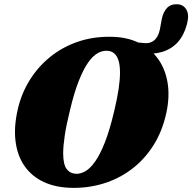

<svg xmlns="http://www.w3.org/2000/svg" viewBox="-20 -891 925 924"><path d="M879.5 -774Q865.5 -721.5 835.8 -688.2Q806 -655 760.5 -641.2Q715 -627.5 653 -633.5L599 -700Q618.5 -695 632.5 -690Q646.5 -685 660.5 -685Q699.5 -678.5 720.8 -695.8Q742 -713 749.5 -749.5L758.5 -798.5Q765 -832.5 783.2 -852.2Q801.5 -872 834.5 -870.5Q864 -868.5 877.8 -843.2Q891.5 -818 879.5 -774ZM511.5 -714Q589 -713.5 646.5 -685.8Q704 -658 739.8 -608.8Q775.5 -559.5 786.5 -493Q797.5 -426.5 780.5 -347.5Q760.5 -256.5 716.2 -188.2Q672 -120 610.8 -74.8Q549.5 -29.5 476.8 -7.5Q404 14.5 327 13Q249 12 191 -15Q133 -42 98.2 -91.8Q63.5 -141.5 54.8 -211.2Q46 -281 66 -367Q83.5 -442 123 -505.5Q162.5 -569 220.5 -616.2Q278.5 -663.5 352 -689.2Q425.5 -715 511.5 -714ZM347 -54.5Q367.5 -54 390.5 -66.8Q413.5 -79.5 437.2 -112.8Q461 -146 484.5 -205.2Q508 -264.5 529.5 -356Q544 -416.5 550.8 -462.2Q557.5 -508 557.5 -541.5Q557.5 -578.5 550 -601Q542.5 -623.5 529.2 -634.5Q516 -645.5 497.5 -646.5Q474.5 -648.5 450.8 -635.5Q427 -622.5 404 -589.8Q381 -557 358.8 -500.8Q336.5 -444.5 316.5 -359.5Q299 -289 291.5 -238Q284 -187 284 -152Q284.5 -98.5 301.2 -77Q318 -55.5 347 -54.5Z"/></svg>

Font: Fraunces Black
Style: Italic
Weight: 900
Italic angle: -16°
Version: Version 1.000;[b76b70a41]